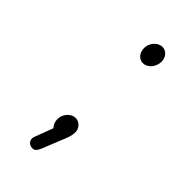

<svg xmlns="http://www.w3.org/2000/svg" viewBox="-177 -487 626 626"><g transform="rotate(45 135.5 -174.0)"><path d="M168 -358C189 -358 208 -379 208 -405C208 -425 194 -441 176 -441C155 -441 136 -419 136 -396C136 -375 149 -358 168 -358ZM140 -77C119 -77 100 -56 100 -32C100 -20 105 -9 112 -2L88 62C87 65 86 68 86 71C86 83 96 93 109 93C128 93 129 77 153 19C168 -17 172 -26 172 -45C172 -60 158 -77 140 -77Z"/></g></svg>

Font: Comic Neue
Style: Normal
Weight: 400
Designer: Craig Rozynski
Foundry: Craig Rozynski
Version: Version 2.003